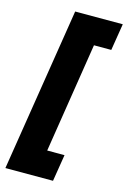

<svg xmlns="http://www.w3.org/2000/svg" viewBox="-144 -884 737 1114"><g transform="rotate(15 224.5 -327.0)"><path d="M7 164H293L319 3H215L319 -657H423L449 -818H163Z"/></g></svg>

Font: Arthouse Owned Black
Style: Italic
Weight: 900
Italic angle: -10°
Designer: Jeremy Tribby
Foundry: Tribby Type
Version: Version 1.000;PS 001.000;hotconv 1.0.88;makeotf.lib2.5.64775